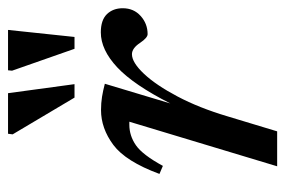

<svg xmlns="http://www.w3.org/2000/svg" viewBox="-136 -574 710 478"><g transform="rotate(-90 219.0 -335.0)"><path d="M155 -368H147.5Q120 -368 96.2 -351.5Q72.5 -335 45 -284.5L25 -293Q56 -377 97.2 -407.8Q138.5 -438.5 184 -438.5Q201.5 -438.5 217 -436Q232.5 -433.5 249.5 -429L200.5 -266Q246.5 -357 290.2 -398Q334 -439 377.5 -439Q408 -439 422.8 -423.8Q437.5 -408.5 437.5 -384.5Q437.5 -357 418.2 -339.8Q399 -322.5 373 -322.5Q364 -322.5 351.5 -341Q338 -361.5 323 -361.5Q302.5 -361.5 274.2 -331.5Q246 -301.5 217.8 -248Q189.5 -194.5 168.5 -124L131 0H44ZM248.5 -504.5H215L123.5 -658.5L125 -670H226ZM366 -504.5H336.5L282 -660L283 -670H383.5Z"/></g></svg>

Font: Newsreader Text Medium
Style: Italic
Weight: 500
Italic angle: -17°
Designer: Hugues Gentile
Foundry: Production Type
Version: Version 1.001